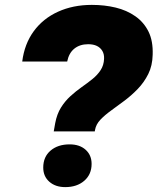

<svg xmlns="http://www.w3.org/2000/svg" viewBox="-20 -758 645 786"><path d="M200 -220 206 -254Q213 -291 229.5 -317.5Q246 -344 268.5 -364.5Q291 -385 314.5 -401.5Q338 -418 358.5 -434.5Q379 -451 392 -471Q405 -491 406 -517Q407 -536 399 -549.5Q391 -563 376.5 -570Q362 -577 341 -577Q307 -577 284.5 -559Q262 -541 255 -506H71Q80 -578 118 -630Q156 -682 217.5 -710Q279 -738 356 -738Q408 -738 453.5 -727Q499 -716 534 -691.5Q569 -667 588 -628.5Q607 -590 605 -534Q604 -489 587 -455Q570 -421 544.5 -394.5Q519 -368 490.5 -346.5Q462 -325 435.5 -306Q409 -287 391 -268Q373 -249 369 -226L368 -220ZM247 8Q207 8 182 -14Q157 -36 157 -72Q157 -116 187 -141.5Q217 -167 265 -167Q306 -167 330.5 -145Q355 -123 355 -87Q355 -44 325 -18Q295 8 247 8Z"/></svg>

Font: Mona Sans ExtraLight Black
Style: Italic
Weight: 900
Italic angle: -11.6951°
Version: Version 2.000